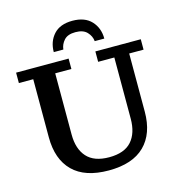

<svg xmlns="http://www.w3.org/2000/svg" viewBox="-128 -1001 1042 1123"><g transform="rotate(-15 393.5 -439.5)"><path d="M393 11Q249 11 176 -61.5Q103 -134 103 -267V-619H16V-682H334V-619H236V-248Q236 -161 280 -112Q324 -63 415 -63Q507 -63 550.5 -112Q594 -161 594 -248V-619H496V-682H771V-619H684V-267Q684 -134 610.5 -61.5Q537 11 393 11ZM260 -741Q260 -805 298.5 -847.5Q337 -890 412 -890Q487 -890 526.5 -847.5Q566 -805 566 -741H508Q505 -772 482 -796.5Q459 -821 412 -821Q365 -821 343 -796.5Q321 -772 318 -741Z"/></g></svg>

Font: Montagu Slab 120pt Medium
Style: Regular
Weight: 500
Designer: Florian Karsten
Foundry: Florian Karsten
Version: Version 1.000